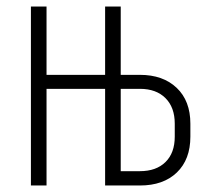

<svg xmlns="http://www.w3.org/2000/svg" viewBox="-20 -570 640 590"><path d="M75 0V-550H123V-340H303V-550H351V-340H410Q481 -340 523 -300Q565 -260 565 -190V-150Q565 -80 523.5 -40Q482 0 410 0H303V-297H123V0ZM351 -44H410Q460 -44 488.5 -72Q517 -100 517 -150V-190Q517 -240 488.5 -268.5Q460 -297 410 -297H351Z"/></svg>

Font: NKDuy Mono Thin
Style: Regular
Weight: 100
Monospace: yes
Designer: NKDuy
Foundry: NKDuy
Version: Version 2.251; ttfautohint (v1.8.4.7-5d5b)